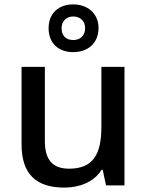

<svg xmlns="http://www.w3.org/2000/svg" viewBox="-20 -843 669 873"><path d="M313 -606C379 -606 428 -646 428 -716C428 -782 378 -823 313 -823C246 -823 201 -782 201 -715C201 -646 246 -606 313 -606ZM313 -661C279 -661 260 -681 260 -715C260 -748 283 -768 313 -768C344 -768 367 -748 367 -715C367 -681 345 -661 313 -661ZM546 -539H441V-266C441 -144 405 -76 294 -76C219 -76 184 -117 184 -201V-539H78V-186C78 -49 147 10 273 10C341 10 407 -15 442 -71H447L462 0H546Z"/></svg>

Font: Noto Sans Medefaidrin Medium
Style: Regular
Weight: 500
Designer: Dalton Maag Ltd
Foundry: Dalton Maag Ltd
Version: Version 1.002